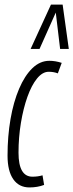

<svg xmlns="http://www.w3.org/2000/svg" viewBox="-20 -810 321 840"><path d="M109 10Q63 10 38 -26Q13 -62 13 -129Q13 -214 26 -289Q39 -364 63.5 -421.5Q88 -479 121.5 -511.5Q155 -544 196 -544Q222 -544 250 -535L233 -489Q215 -496 193 -496Q166 -496 142 -466.5Q118 -437 100 -386.5Q82 -336 71.5 -272.5Q61 -209 61 -142Q61 -37 122 -37Q146 -37 166 -43L173 -1Q144 10 109 10ZM114 -596 203 -790H254L281 -596H243L224 -755L153 -596Z"/></svg>

Font: Georama ExtraCondensed Light
Style: Italic
Weight: 300
Width: 2
Italic angle: -9°
Designer: Jean-Baptiste Levee
Foundry: Production Type
Version: Version 1.000